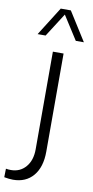

<svg xmlns="http://www.w3.org/2000/svg" viewBox="-174 -774 520 1071"><g transform="rotate(10 85.5 -239.0)"><path d="M238.8 -569.8H192.9L107.4 -703.6L22 -569.8H-23.4L79.1 -732.4H136.2ZM-67.9 248.5 -66.9 200.2Q-59.6 201.7 -52.5 202.1Q-45.4 202.6 -38.6 202.6Q13.2 202.6 45.4 165Q77.6 127.4 77.6 64.9V-488.3H138.2V66.9Q138.2 155.3 96.4 204.6Q54.7 253.9 -18.1 253.9Q-29.8 253.9 -42.2 252.4Q-54.7 251 -67.9 248.5Z"/></g></svg>

Font: Kumbh Sans Light
Style: Regular
Weight: 300
Version: Version 1.004